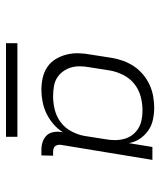

<svg xmlns="http://www.w3.org/2000/svg" viewBox="33 -766 534 640"><g transform="rotate(90 300.0 -446.0)"><path d="M280 -317Q259 -317 239 -321.5Q219 -326 203 -337Q187 -348 177 -364.5Q167 -381 162 -400.5Q157 -420 157.5 -440.5Q158 -461 162 -482L173 -552Q176 -571 183 -590Q190 -609 201 -625.5Q212 -642 228 -655.5Q244 -669 262.5 -677.5Q281 -686 300.5 -689.5Q320 -693 339 -693Q360 -693 380 -688.5Q400 -684 416 -672.5Q432 -661 443 -644.5Q454 -628 457 -608L470 -687H513L463 -383Q462 -378 463 -372.5Q464 -367 467 -363Q470 -359 475.5 -357.5Q481 -356 487 -356H499L498 -317H480Q466 -317 453.5 -321Q441 -325 432 -334Q423 -343 420.5 -356.5Q418 -370 420 -383L421 -389Q410 -371 393.5 -357Q377 -343 358.5 -334Q340 -325 319.5 -321Q299 -317 280 -317ZM301 -356Q323 -356 345.5 -361.5Q368 -367 387 -381Q406 -395 417.5 -416.5Q429 -438 433 -460L444 -530Q447 -546 447 -562Q447 -578 443 -593Q439 -608 430 -620Q421 -632 408 -640Q395 -648 379.5 -651Q364 -654 348 -654Q325 -654 302 -648Q279 -642 260 -627Q241 -612 230 -590Q219 -568 215 -546L204 -476Q201 -460 201 -444Q201 -428 205.5 -414Q210 -400 219 -388Q228 -376 240.5 -368.5Q253 -361 269 -358.5Q285 -356 301 -356ZM124 -199V-237H436V-199Z"/></g></svg>

Font: Iosevka Etoile Extralight
Style: Italic
Weight: 200
Italic angle: -9°
Designer: Belleve Invis
Foundry: Belleve Invis
Version: Version 22.1.2; ttfautohint (v1.8.4)